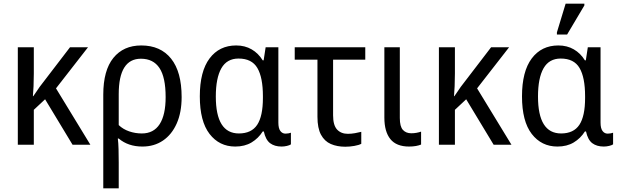

<svg xmlns="http://www.w3.org/2000/svg" viewBox="-20 -796 3411 1056"><path d="M464 -536 288 -310 477 0H379L228 -250L166 -192V0H78V-536H166V-392Q166 -356 164.5 -322Q163 -288 161 -267H163Q172 -280 181 -293Q190 -306 198 -318L365 -536Z M548 240V-275Q548 -409 603.5 -477.5Q659 -546 757 -546Q863 -546 921 -473.5Q979 -401 979 -262Q979 -178 952 -117Q925 -56 876.5 -23Q828 10 763 10Q685 10 633 -34H628Q631 -11 632 24Q633 59 633 98V240ZM760 -62Q825 -62 858 -113Q891 -164 891 -262Q891 -371 857 -422Q823 -473 755 -473Q633 -473 633 -278V-108Q657 -85 690.5 -73.5Q724 -62 760 -62Z M1274 10Q1186 10 1132.5 -59.5Q1079 -129 1079 -266Q1079 -403 1132.5 -474.5Q1186 -546 1279 -546Q1327 -546 1364 -524.5Q1401 -503 1425 -464H1430L1441 -536H1511V-122Q1511 -90 1522 -75.5Q1533 -61 1550 -61Q1558 -61 1566.5 -62.5Q1575 -64 1580 -66V-2Q1573 3 1558 6.5Q1543 10 1529 10Q1490 10 1465.5 -8.5Q1441 -27 1431 -73H1425Q1401 -35 1363.5 -12.5Q1326 10 1274 10ZM1294 -62Q1363 -62 1394.5 -109.5Q1426 -157 1426 -257V-267Q1426 -370 1395.5 -422Q1365 -474 1292 -474Q1228 -474 1197.5 -420.5Q1167 -367 1167 -265Q1167 -62 1294 -62Z M1879 11Q1834 11 1799.5 -4Q1765 -19 1745.5 -55Q1726 -91 1726 -154V-468H1601V-536H1989V-468H1812V-162Q1812 -107 1834 -83.5Q1856 -60 1893 -60Q1912 -60 1932 -63.5Q1952 -67 1967 -71V-5Q1954 2 1929 6.5Q1904 11 1879 11Z M2230 10Q2160 10 2127 -31Q2094 -72 2094 -149V-536H2179V-147Q2179 -100 2196 -81.5Q2213 -63 2242 -63Q2257 -63 2270.5 -65.5Q2284 -68 2296 -72V-1Q2284 4 2267.5 7Q2251 10 2230 10Z M2780 -536 2604 -310 2793 0H2695L2544 -250L2482 -192V0H2394V-536H2482V-392Q2482 -356 2480.5 -322Q2479 -288 2477 -267H2479Q2488 -280 2497 -293Q2506 -306 2514 -318L2681 -536Z M3046 10Q2958 10 2904.5 -59.5Q2851 -129 2851 -266Q2851 -403 2904.5 -474.5Q2958 -546 3051 -546Q3099 -546 3136 -524.5Q3173 -503 3197 -464H3202L3213 -536H3283V-122Q3283 -90 3294 -75.5Q3305 -61 3322 -61Q3330 -61 3338.5 -62.5Q3347 -64 3352 -66V-2Q3345 3 3330 6.5Q3315 10 3301 10Q3262 10 3237.5 -8.5Q3213 -27 3203 -73H3197Q3173 -35 3135.5 -12.5Q3098 10 3046 10ZM3066 -62Q3135 -62 3166.5 -109.5Q3198 -157 3198 -257V-267Q3198 -370 3167.5 -422Q3137 -474 3064 -474Q3000 -474 2969.5 -420.5Q2939 -367 2939 -265Q2939 -62 3066 -62ZM3043 -606V-618L3091 -776H3194V-766L3099 -606Z"/></svg>

Font: Noto Sans SemiCondensed
Style: Regular
Weight: 400
Width: 4
Designer: Monotype Design Team
Foundry: Monotype Imaging Inc.
Version: Version 2.013; ttfautohint (v1.8.4.7-5d5b)